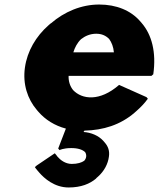

<svg xmlns="http://www.w3.org/2000/svg" viewBox="-20 -555 719 848"><path d="M506 -180C420 -105 342 -116 303 -157C289 -174 282 -197 283 -220H649L657 -227C671 -325 650 -402 606 -453L600 -460C558 -509 494 -535 418 -535C339 -535 264 -503 205 -452L203 -451L195 -444C139 -395 100 -329 90 -256C80 -184 101 -118 143 -69L149 -62C180 -26 222 0 271 13L237 101L243 108C243 108 259 99 295 99C324 99 345 106 356 117C363 128 363 143 352 155C341 163 322 169 297 169C268 169 246 151 234 137L228 129L222 122L142 176L134 183C134 183 138 190 147 200L148 201L154 208C175 232 220 273 283 273C338 273 377 257 405 233V232L413 225C440 201 457 169 461 137C465 111 457 91 443 75L437 68C416 44 382 30 349 28L353 22C436 20 511 -3 574 -57L575 -58L583 -65C600 -80 618 -98 633 -119L627 -126ZM304 -324C310 -344 321 -366 338 -382C356 -396 378 -406 405 -406C429 -406 447 -398 462 -383C473 -368 481 -348 483 -324Z"/></svg>

Font: Hussar Woodtype
Style: BlkObl
Weight: 900
Foundry: Cannot Into Space Fonts
Version: Version 1.07